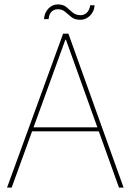

<svg xmlns="http://www.w3.org/2000/svg" viewBox="-20 -853 594 873"><path d="M12 0 267 -700H291L542 0H521L280 -672H277L33 0ZM111 -256 120 -274H436L445 -256ZM345 -763Q320 -763 305 -775Q290 -787 276.5 -799Q263 -811 242 -811Q226 -811 214.5 -800Q203 -789 201 -766H180Q182 -795 200 -814Q218 -833 243 -833Q267 -833 281.5 -821Q296 -809 310 -796.5Q324 -784 347 -784Q363 -784 375 -795.5Q387 -807 390 -829H410Q409 -802 390 -782.5Q371 -763 345 -763Z"/></svg>

Font: DM Sans 36pt Thin
Style: Regular
Weight: 250
Designer: Colophon Foundry, Jonny Pinhorn
Foundry: Colophon Foundry
Version: Version 4.004;gftools[0.9.30]